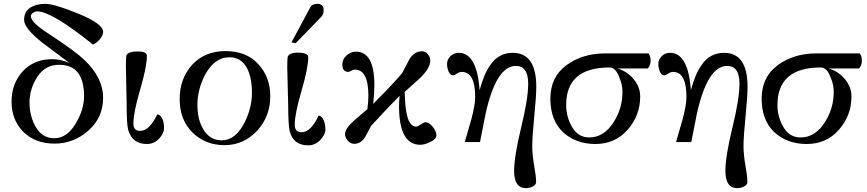

<svg xmlns="http://www.w3.org/2000/svg" viewBox="-20 -738 4496 996"><path d="M515 -573Q515 -555 498 -534.5Q481 -514 462 -507Q248 -679 173 -679Q162 -679 151 -671Q140 -663 140 -654Q140 -621 237 -560Q372 -471 418 -427Q515 -334 515 -231Q515 -128 438.5 -60.5Q362 7 263 7Q164 7 102 -53Q40 -115 40 -210Q40 -305 98 -368Q156 -431 251 -431Q298 -431 342 -410L203 -514Q105 -591 105 -634Q105 -677 136 -697.5Q167 -718 215 -718Q263 -718 389 -666Q515 -614 515 -573ZM416 -239Q416 -402 287 -402Q214 -402 173.5 -339Q133 -276 133 -206Q133 -136 166 -78.5Q199 -21 262.5 -21Q326 -21 371 -94.5Q416 -168 416 -239Z M637 -199 633 -394Q633 -442 636 -451Q645 -471 693.5 -471Q742 -471 742 -449Q742 -392 707 -273Q672 -154 672 -97Q672 -59 707 -59Q755 -59 796 -145Q812 -143 821.5 -123Q831 -103 831 -74.5Q831 -46 805 -18.5Q779 9 742 9Q666 9 645 -64Q637 -94 637 -199Z M1319 -406Q1382 -340 1382 -238Q1382 -136 1316 -62Q1245 15 1145 15Q1045 15 978 -51Q912 -117 912 -224Q912 -331 977 -402Q1042 -473 1150 -473Q1258 -473 1319 -406ZM1250 -105Q1287 -180 1287 -256.5Q1287 -333 1263 -381Q1233 -441 1170 -441Q1093 -441 1043 -349Q1004 -271 1004 -195.5Q1004 -120 1033 -70Q1067 -10 1130 -10Q1203 -10 1250 -105Z M1659 -685Q1659 -663 1646 -650L1514 -514L1492 -518L1589 -699Q1599 -718 1626 -718Q1659 -718 1659 -685ZM1475 -194 1470 -389Q1470 -434 1473 -445Q1484 -465 1522 -465Q1579 -465 1579 -442Q1579 -386 1544 -266.5Q1509 -147 1509 -91Q1509 -52 1544 -52Q1593 -52 1633 -139Q1649 -136 1658.5 -115.5Q1668 -95 1668 -67.5Q1668 -40 1641.5 -12Q1615 16 1579 16Q1502 16 1483 -57Q1475 -91 1475 -194Z M2187 -104Q2205 -104 2224.5 -80.5Q2244 -57 2244 -36.5Q2244 -16 2211 -1Q2183 13 2160 13Q2050 13 2050 -188Q2050 -212 2053 -241Q1990 -178 1905 -85L1873 -25Q1851 8 1817 8Q1799 8 1784.5 -8Q1770 -24 1770 -42Q1770 -71 1817 -113L1886 -172Q1891 -214 1891 -241Q1891 -377 1820 -377Q1814 -377 1802.5 -371Q1791 -365 1787 -365Q1756 -365 1756 -404Q1756 -431 1778 -450.5Q1800 -470 1827 -470Q1922 -470 1922 -296Q1922 -254 1916 -199Q2057 -342 2069 -364L2105 -433Q2131 -472 2169 -472Q2187 -472 2199.5 -457Q2212 -442 2212 -423Q2212 -385 2160 -334L2079 -261Q2082 -184 2088 -156Q2101 -81 2140 -81Q2145 -81 2162.5 -92.5Q2180 -104 2187 -104Z M2762 -287Q2762 -241 2751.5 -134.5Q2741 -28 2741 18.5Q2741 65 2751 121Q2761 177 2761 206Q2761 220 2744.5 229Q2728 238 2709 238Q2647 238 2647 149Q2647 73 2683.5 -76.5Q2720 -226 2720 -304Q2720 -396 2656 -396Q2554 -396 2499 -148Q2479 -50 2470 -1H2391L2425 -119Q2445 -194 2445 -235Q2445 -365 2375 -365Q2364 -365 2350 -356Q2336 -347 2331 -347Q2316 -347 2307.5 -366Q2299 -385 2299 -406.5Q2299 -428 2316 -446Q2333 -464 2360 -464Q2454 -464 2468 -270Q2490 -354 2523 -400Q2566 -464 2640 -464Q2762 -464 2762 -287Z M3344 -461Q3355 -447 3355 -423.5Q3355 -400 3341 -383H3182Q3232 -369 3266.5 -328Q3301 -287 3301 -238Q3301 -139 3236 -65Q3171 9 3069 9Q2967 9 2900 -53Q2835 -115 2835 -226.5Q2835 -338 2918 -399.5Q3001 -461 3119 -461ZM3209 -261Q3209 -300 3193 -336Q3174 -388 3142 -388Q2917 -388 2917 -193Q2917 -132 2948 -78.5Q2979 -25 3037 -25Q3114 -25 3165 -107Q3209 -178 3209 -261Z M3858 -287Q3858 -241 3847.5 -134.5Q3837 -28 3837 18.5Q3837 65 3847 121Q3857 177 3857 206Q3857 220 3840.5 229Q3824 238 3805 238Q3743 238 3743 149Q3743 73 3779.5 -76.5Q3816 -226 3816 -304Q3816 -396 3752 -396Q3650 -396 3595 -148Q3575 -50 3566 -1H3487L3521 -119Q3541 -194 3541 -235Q3541 -365 3471 -365Q3460 -365 3446 -356Q3432 -347 3427 -347Q3412 -347 3403.5 -366Q3395 -385 3395 -406.5Q3395 -428 3412 -446Q3429 -464 3456 -464Q3550 -464 3564 -270Q3586 -354 3619 -400Q3662 -464 3736 -464Q3858 -464 3858 -287Z M4440 -461Q4451 -447 4451 -423.5Q4451 -400 4437 -383H4278Q4328 -369 4362.5 -328Q4397 -287 4397 -238Q4397 -139 4332 -65Q4267 9 4165 9Q4063 9 3996 -53Q3931 -115 3931 -226.5Q3931 -338 4014 -399.5Q4097 -461 4215 -461ZM4305 -261Q4305 -300 4289 -336Q4270 -388 4238 -388Q4013 -388 4013 -193Q4013 -132 4044 -78.5Q4075 -25 4133 -25Q4210 -25 4261 -107Q4305 -178 4305 -261Z"/></svg>

Font: GFS Didot
Style: Regular
Weight: 400
Designer: Takis Katsoulidis and George D. Matthiopoulos
Foundry: Takis Katsoulidis and George D. Matthiopoulos
Version: Version 1.0